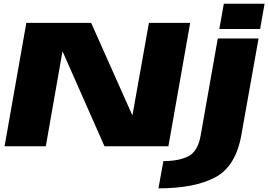

<svg xmlns="http://www.w3.org/2000/svg" viewBox="-20 -800 1467 1050"><path d="M5 0H230.5L321.5 -518H322.5L551.5 0H901L1020 -675H794.5L704.5 -171H703L478.5 -675H124ZM846.5 230Q1044.5 230 1157.5 169.5Q1270.5 109 1300.5 -65L1394 -589.5H1171L1077.5 -60Q1062.5 27 1011 54Q959.5 81 873.5 81ZM1204 -779.5 1179.5 -641.5H1402.5L1427 -779.5Z"/></svg>

Font: Anybody Expanded ExtraBold
Style: Italic
Weight: 800
Width: 7
Italic angle: -10°
Version: Version 1.113;gftools[0.9.25]